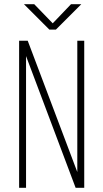

<svg xmlns="http://www.w3.org/2000/svg" viewBox="-20 -894 490 914"><path d="M348 -700H381V0H340L104 -627V0H71V-700H112L348 -75ZM367 -874 246 -753H215L94 -874H143L231 -783L318 -874Z"/></svg>

Font: League Mono Thin Condensed
Style: Regular
Weight: 100
Width: 1
Designer: Tyler Finck
Foundry: The League of Moveable Type / Tyler Finck
Version: Version 2.300;RELEASE